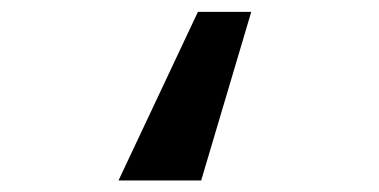

<svg xmlns="http://www.w3.org/2000/svg" viewBox="-20 -219 640 324"><path d="M319.5 85.5H180L314 -199H404Z"/></svg>

Font: JuliaMono Medium
Style: Italic
Weight: 500
Italic angle: -9°
Monospace: yes
Designer: cormullion
Foundry: corm
Version: Version 0.054; ttfautohint (v1.8.4)